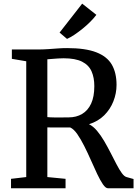

<svg xmlns="http://www.w3.org/2000/svg" viewBox="-20 -1008 740 1028"><path d="M39 0V-50.5L120.5 -60V-680L43.5 -693V-743H175.5Q210 -743 238.5 -745Q267 -747 291.5 -748.8Q316 -750.5 339.5 -750.5Q437.5 -750.5 495.5 -728Q553.5 -705.5 578.8 -661.8Q604 -618 604 -553.5Q604 -508.5 587.2 -465.8Q570.5 -423 537.8 -390.5Q505 -358 456.5 -343Q479 -332 499.2 -308Q519.5 -284 537.8 -252.8Q556 -221.5 572.5 -189.2Q589 -157 603.8 -128.5Q618.5 -100 632 -81.5Q645.5 -63 657.5 -60L695 -49.5V0H558Q545.5 0 531 -21.2Q516.5 -42.5 500.2 -76.8Q484 -111 466.8 -150.2Q449.5 -189.5 431 -226.2Q412.5 -263 393.8 -290Q375 -317 356 -325.5Q345 -325.5 327.5 -325.5Q310 -325.5 291.2 -325.5Q272.5 -325.5 256.8 -325.5Q241 -325.5 233.5 -326V-60L331 -50.5V0ZM347.5 -379.5Q388.5 -379.5 419.5 -397.8Q450.5 -416 467.8 -453Q485 -490 485 -547Q485 -592.5 470.2 -626Q455.5 -659.5 419.5 -677.8Q383.5 -696 320.5 -696Q306.5 -696 291.5 -695Q276.5 -694 261.8 -692.8Q247 -691.5 233.5 -690.5V-381Q247.5 -379.5 270.5 -379.2Q293.5 -379 315.2 -379.2Q337 -379.5 347.5 -379.5ZM338.5 -800 299 -833.5 420 -988.5 496 -928.5Q482.5 -910.5 463.2 -891.2Q444 -872 422 -854.2Q400 -836.5 378.8 -822.2Q357.5 -808 339.5 -800Z"/></svg>

Font: Merriweather 20pt Medium
Style: Regular
Weight: 500
Version: Version 2.100